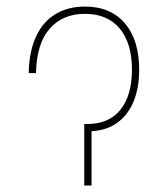

<svg xmlns="http://www.w3.org/2000/svg" viewBox="-20 -574 519 594"><path d="M68.8 -347.7Q70.3 -416 91.8 -461.7Q113.3 -507.3 151.9 -530.5Q190.4 -553.7 242.7 -553.7Q322.3 -553.7 366.5 -501.7Q410.6 -449.7 410.6 -358.4Q410.6 -300.3 392.1 -257.3Q373.5 -214.4 338.4 -191.2Q303.2 -168 253.4 -168H244.6V-190.4H248.5Q316.9 -189.9 352.5 -234.4Q388.2 -278.8 388.2 -358.4Q388.2 -440.4 350.3 -485.8Q312.5 -531.2 242.7 -531.2Q174.3 -531.2 133.8 -485.4Q93.3 -439.5 91.3 -347.7ZM240.7 -190.4H263.2V0H240.7Z"/></svg>

Font: Inter 17pt Thin
Style: Regular
Weight: 250
Version: Version 4.001;git-66647c0bb